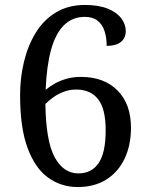

<svg xmlns="http://www.w3.org/2000/svg" viewBox="-20 -744 599 774"><path d="M293 10Q227 10 174.5 -27.5Q122 -65 91.5 -146.5Q61 -228 61 -360Q61 -431 77 -496.5Q93 -562 125 -613.5Q157 -665 206.5 -694.5Q256 -724 322 -724Q378 -724 414.5 -709Q451 -694 469 -670Q487 -646 487 -619Q487 -591 467.5 -575Q448 -559 410 -559Q410 -592 401.5 -618.5Q393 -645 373.5 -660.5Q354 -676 322 -676Q272 -676 238 -642.5Q204 -609 186 -544Q168 -479 164 -382Q181 -396 201.5 -407.5Q222 -419 248.5 -426.5Q275 -434 307 -434Q399 -434 453.5 -379.5Q508 -325 508 -229Q508 -159 482.5 -105Q457 -51 409 -20.5Q361 10 293 10ZM296 -45Q349 -45 377.5 -86.5Q406 -128 406 -219Q406 -305 375.5 -344Q345 -383 287 -383Q261 -383 238 -374.5Q215 -366 196 -352.5Q177 -339 163 -325Q165 -175 200.5 -110Q236 -45 296 -45Z"/></svg>

Font: Noto Serif Tamil
Style: Regular
Weight: 400
Designer: Indian Type Foundry, Tom Grace, and the Monotype Design Team
Foundry: Monotype Imaging Inc.
Version: Version 2.003